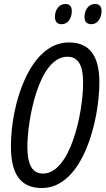

<svg xmlns="http://www.w3.org/2000/svg" viewBox="-20 -938 536 968"><path d="M441 -816C470 -816 492 -844 492 -883C492 -906 480 -918 459 -918C426 -918 406 -887 406 -853C406 -828 418 -816 441 -816ZM291 -816C321 -816 342 -844 342 -883C342 -906 330 -918 310 -918C276 -918 257 -887 257 -853C257 -828 269 -816 291 -816ZM191 10C399 10 481 -334 481 -522C481 -658 431 -724 327 -724C131 -724 35 -416 35 -200C35 -57 86 10 191 10ZM197 -63C145 -63 118 -103 118 -199C118 -327 173 -652 320 -652C373 -652 399 -611 399 -523C399 -363 333 -63 197 -63Z"/></svg>

Font: Noto Sans ExtraCondensed
Style: Italic
Weight: 400
Width: 2
Italic angle: -12°
Designer: Monotype Design Team
Foundry: Monotype Imaging Inc.
Version: Version 2.013